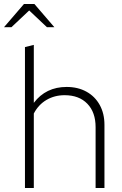

<svg xmlns="http://www.w3.org/2000/svg" viewBox="-56 -934 605 954"><path d="M68 0V-700L112 -711V-423Q172 -502 275 -502Q331 -502 373.5 -478.5Q416 -455 439.5 -412.5Q463 -370 463 -314V0H419V-302Q419 -376 378 -418.5Q337 -461 265 -461Q215 -461 175 -437.5Q135 -414 112 -370V0ZM177 -799 89 -882 1 -799H-36L63 -914H115L214 -799Z"/></svg>

Font: Red Hat Display
Style: Regular
Weight: 300
Designer: Pentagram, MCKL
Foundry: Pentagram, MCKL
Version: Version 1.023